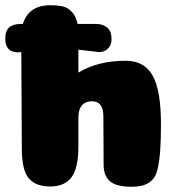

<svg xmlns="http://www.w3.org/2000/svg" viewBox="-34 -710 678 730"><path d="M-14 -562Q-14 -593 1 -606Q16 -619 46 -619H53Q75 -690 157 -690Q186 -690 205 -685.5Q224 -681 239.5 -664.5Q255 -648 261 -619H329Q352 -619 366 -610.5Q380 -602 385 -590Q390 -578 390 -560Q390 -551 387.5 -543.5Q385 -536 381 -530.5Q377 -525 371 -520.5Q365 -516 357.5 -514Q350 -512 342 -512Q341 -512 336.5 -512.5Q332 -513 324.5 -514Q317 -515 308 -516Q299 -517 287 -518.5Q275 -520 264 -521V-434Q338 -479 444 -479Q515 -479 546.5 -422.5Q578 -366 578 -238Q578 -176 575 -136.5Q572 -97 565.5 -68.5Q559 -40 545 -26Q531 -12 512.5 -6Q494 0 465 0Q409 0 384.5 -20.5Q360 -41 360 -83L359 -268Q359 -325 315 -325Q291 -325 277.5 -309.5Q264 -294 264 -262V-152Q264 -70 237.5 -35.5Q211 -1 157 -1Q101 -1 75 -32.5Q49 -64 49 -144L47 -512Q40 -511 36 -511Q-14 -511 -14 -562Z"/></svg>

Font: Coiny 2.0
Style: Regular
Weight: 400
Version: Version 1.001 July 11, 2018